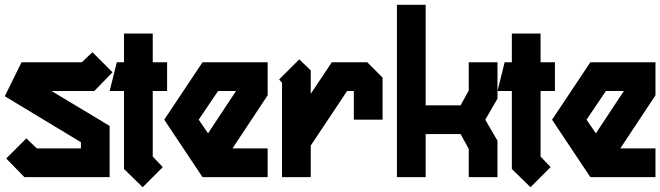

<svg xmlns="http://www.w3.org/2000/svg" viewBox="-38 -740 2758 802"><path d="M348 -522 432 -438 356 -360H177L420 -214V0H64L-12 -78L72 -162L116 -120H300V-146L-18 -338L52 -480H304Z M480 -600H600V-480H660V-360H600V-86L642 -42L558 42L480 -34V-360H420L450 -480H480Z M808 -480H1080V-342L933 -120H1080V0H808L648 -240ZM873 -360 792 -240 831 -183 948 -360Z M1212 -492 1260 -446V-348L1348 -480H1496L1560 -416V-240H1440V-360H1412L1260 -132V0H1140V-394L1128 -408Z M1620 -720H1740V-300H1886L1920 -362V-480H2040V-328L1989 -240L2040 -152V0H1920V-118L1886 -180H1740V0H1620Z M2100 -600H2220V-480H2280V-360H2220V-86L2262 -42L2178 42L2100 -34V-360H2040L2070 -480H2100Z M2428 -480H2700V-342L2553 -120H2700V0H2428L2268 -240ZM2493 -360 2412 -240 2451 -183 2568 -360Z"/></svg>

Font: SOV_raksil
Style: Book
Weight: 400
Version: Version 1.00